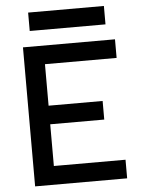

<svg xmlns="http://www.w3.org/2000/svg" viewBox="-58 -909 702 954"><g transform="rotate(-5 293.0 -431.5)"><path d="M78.1 0V-693.4H537.1V-600.6H179.7V-393.6H449.2V-300.8H179.7V-92.8H537.1V0ZM118.7 -771.5V-863.3H496.6V-771.5Z"/></g></svg>

Font: Cascadia Code NF
Style: Regular
Weight: 400
Monospace: yes
Designer: Aaron Bell
Foundry: Saja Typeworks
Version: Version 2404.023; ttfautohint (v1.8.4)